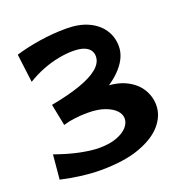

<svg xmlns="http://www.w3.org/2000/svg" viewBox="-129 -827 925 959"><g transform="rotate(-20 333.0 -347.0)"><path d="M151 -260 128 -375Q220 -392 284.5 -414.5Q349 -437 383 -465.5Q417 -494 417 -529Q417 -545 408 -559.5Q399 -574 377 -583Q355 -592 316 -592Q281 -592 239.5 -584Q198 -576 155.5 -559.5Q113 -543 72 -518L53 -669Q112 -687 183 -698Q254 -709 324 -709Q393 -709 441.5 -686.5Q490 -664 516 -625Q542 -586 542 -536Q542 -480 495.5 -427Q449 -374 361 -331Q273 -288 151 -260ZM245 15Q199 15 146 8.5Q93 2 36 -11L48 -141Q121 -115 179.5 -103.5Q238 -92 276 -92Q333 -92 371 -106.5Q409 -121 427.5 -142.5Q446 -164 446 -187Q446 -210 427.5 -230Q409 -250 372 -263.5Q335 -277 280 -277Q244 -277 210.5 -272.5Q177 -268 157 -262L253 -353Q294 -363 329 -367Q364 -371 395 -371Q470 -371 519 -346.5Q568 -322 592.5 -282Q617 -242 617 -196Q617 -141 576.5 -93Q536 -45 453.5 -15Q371 15 245 15Z"/></g></svg>

Font: Marhey Light Medium
Style: Regular
Weight: 500
Version: Version 1.000